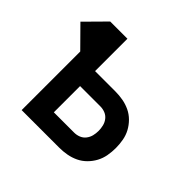

<svg xmlns="http://www.w3.org/2000/svg" viewBox="-162 -658 797 797"><g transform="rotate(45 236.5 -260.0)"><path d="M60 0V-344L-27 -432L60 -520H161V-330H280Q303 -330 325 -326Q347 -322 367 -312.5Q387 -303 403 -287Q419 -271 429.5 -251.5Q440 -232 444 -209.5Q448 -187 448 -165Q448 -143 444 -120.5Q440 -98 429.5 -78.5Q419 -59 403 -43Q387 -27 367 -17.5Q347 -8 325 -4Q303 0 280 0ZM280 -88Q295 -88 308.5 -93.5Q322 -99 331 -110.5Q340 -122 343.5 -136Q347 -150 347 -165Q347 -179 343.5 -193.5Q340 -208 331 -219.5Q322 -231 308.5 -236.5Q295 -242 280 -242H161V-88Z"/></g></svg>

Font: Iosevka Curly Semibold
Style: Regular
Weight: 600
Monospace: yes
Designer: Belleve Invis
Foundry: Belleve Invis
Version: Version 22.1.2; ttfautohint (v1.8.4)